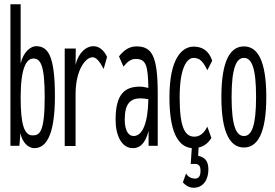

<svg xmlns="http://www.w3.org/2000/svg" viewBox="-20 -685 1290 902"><path d="M141 11C189 11 238 -33 238 -233C238 -428 204 -468 149 -468C127 -468 91 -445 77 -387V-665H29V0H71L76 -60C84 -15 114 11 141 11ZM133 -49C94 -49 77 -100 77 -227C77 -369 105 -410 137 -410C170 -410 190 -380 190 -229C190 -60 165 -49 133 -49Z M284 1H335V-242C335 -357 382 -416 415 -416C432 -416 448 -397 467 -361L483 -418C467 -451 445 -468 418 -468C387 -468 350 -441 335 -381L336 -457H284Z M604 11C631 11 661 -3 678 -70V0H721V-243C721 -423 694 -467 621 -467C589 -467 563 -451 539 -420L560 -372C580 -397 596 -408 618 -408C666 -408 675 -378 677 -272C663 -275 650 -278 638 -278C568 -278 523 -246 523 -122C523 -48 552 11 604 11ZM566 -123C566 -199 593 -223 641 -223C652 -223 665 -221 677 -219C675 -106 649 -46 608 -46C584 -46 566 -70 566 -123Z M890 197C936 197 959 157 959 112C959 74 945 54 911 47L913 8C937 3 958 -12 973 -37L954 -90C937 -56 916 -43 893 -43C848 -43 824 -88 824 -228C824 -375 862 -413 889 -413C919 -413 934 -396 954 -355L977 -400C962 -444 933 -466 890 -466C835 -466 776 -411 776 -228C776 -76 811 4 881 11L876 85H896C916 85 922 97 922 118C922 141 914 154 897 154C880 154 864 147 854 130L839 172C854 188 870 197 890 197Z M1126 8C1188 8 1231 -55 1231 -229C1231 -405 1188 -467 1126 -467C1064 -467 1020 -405 1020 -229C1020 -55 1064 8 1126 8ZM1126 -46C1089 -46 1068 -95 1068 -230C1068 -368 1091 -413 1126 -413C1162 -413 1183 -368 1183 -230C1183 -95 1163 -46 1126 -46Z"/></svg>

Font: Inconsolata UltraCondensed Thin
Style: Regular
Weight: 100
Width: 1
Monospace: yes
Designer: Raph Levien, Cyreal, Brenton Simpson
Foundry: Raph Levien, Cyreal, Google
Version: Version 3.100